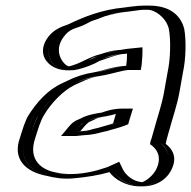

<svg xmlns="http://www.w3.org/2000/svg" viewBox="-20 -602 683 686"><path d="M454 -414C439 -413 433 -412 418 -409C398 -409 375 -400 358 -396C344 -392 330 -386 315 -381C295 -369 269 -359 246 -353C174 -334 123 -408 174 -475C193 -500 214 -509 243 -518C299 -543 356 -568 429 -575C447 -578 473 -582 494 -582H513C570 -582 607 -544 618 -503C627 -462 624 -390 614 -345L601 -272C593 -226 577 -181 566 -140L560 -119C557 -109 554 -102 552 -92C576 -76 594 -42 575 1C559 39 510 75 463 61C428 54 399 35 385 7C384 8 382 8 381 8L346 18C313 26 277 32 239 35C211 38 184 33 162 28C95 16 42 -28 71 -110C81 -141 89 -172 104 -195C116 -215 130 -230 145 -248C167 -273 194 -296 223 -309L243 -318C271 -331 296 -340 329 -345C365 -353 405 -367 445 -367H451C454 -383 454 -398 454 -414ZM415 -199C412 -189 408 -176 405 -165C386 -157 367 -154 346 -147L328 -143C315 -139 297 -134 280 -134C271 -133 260 -132 249 -131H247C254 -140 263 -151 272 -159C272 -160 272 -160 273 -160L295 -170C312 -180 338 -183 359 -187C378 -192 393 -199 415 -199ZM455 -429C440 -428 433 -426 419 -424C393 -423 372 -414 356 -410C315 -399 285 -378 245 -367C184 -351 146 -414 186 -467C202 -488 218 -495 247 -504C304 -531 355 -552 428 -560C447 -562 472 -567 491 -567H510C560 -567 593 -533 603 -497C611 -458 609 -389 599 -345L586 -272C578 -228 562 -182 551 -141L545 -120C543 -112 541 -105 538 -98L536 -84C559 -69 579 -44 561 -3C548 28 507 57 469 46L459 44C432 37 410 20 399 -1L393 -12L383 -8L344 4C313 12 278 17 240 20C215 23 190 18 168 13C105 2 61 -37 86 -108C96 -140 104 -169 117 -189C144 -231 183 -275 228 -296L248 -305C275 -318 297 -325 329 -330C368 -336 404 -352 442 -352H463L466 -370C467 -387 469 -401 469 -417V-430ZM260 -167 271 -174 290 -183C308 -194 335 -198 358 -202C373 -206 393 -214 418 -214H435L430 -197C426 -184 421 -168 417 -155C394 -146 369 -140 347 -133L330 -129C317 -125 298 -119 278 -119C270 -118 257 -117 247 -116H216L236 -139C242 -146 250 -158 260 -167ZM455 -429 469 -430V-417C469 -401 467 -387 466 -370L463 -352H442C405 -352 368 -338 330 -330C297 -323 276 -318 248 -305L228 -296C202 -284 176 -263 156 -240C141 -222 127 -207 117 -189C105 -168 96 -141 86 -108C61 -37 104 2 167 13C190 17 214 23 240 20C278 17 313 12 344 4L383 -8L393 -12L399 -1C410 20 432 37 459 44L469 46C507 57 548 28 561 -3C579 -44 559 -69 536 -84L538 -98C541 -105 543 -112 545 -120L551 -141C562 -182 578 -228 586 -272L599 -345C609 -389 611 -458 603 -497C593 -533 560 -567 510 -567H491C473 -567 448 -563 429 -560C399 -556 366 -550 339 -542C308 -533 279 -519 247 -504C218 -495 202 -488 186 -467C146 -414 184 -351 245 -367C268 -373 293 -384 311 -395C326 -400 340 -405 356 -410C372 -415 393 -423 419 -424C433 -426 440 -428 455 -429ZM260 -167C250 -158 242 -146 236 -139L216 -116H247C257 -117 270 -118 278 -119C298 -119 317 -125 330 -129L347 -133C369 -140 394 -146 417 -155C421 -168 426 -184 430 -197L435 -214H418C393 -214 373 -206 358 -202C338 -198 310 -195 290 -183L271 -174ZM451 -367H445C403 -367 365 -351 329 -345C296 -340 270 -331 243 -318L223 -309C174 -287 133 -241 104 -195C89 -171 81 -141 71 -110C42 -28 96 16 162 28C185 34 211 38 239 35C277 32 313 26 346 18L385 7C398 33 427 53 463 61C511 74 559 39 575 1C595 -44 574 -75 552 -92C554 -102 557 -109 560 -119L566 -140C577 -181 593 -226 601 -272L614 -345C624 -391 627 -460 618 -503C610 -544 569 -582 513 -582H494C473 -582 446 -577 429 -575C357 -569 296 -543 243 -518C214 -509 193 -500 174 -475C140 -431 152 -382 185 -361C223 -337 280 -360 315 -381C349 -392 376 -407 417 -409C431 -409 439 -412 454 -414C454 -400 453 -381 451 -367ZM280 -134C298 -134 315 -139 328 -143L346 -147C365 -153 386 -158 405 -165C408 -175 412 -189 415 -199C393 -199 378 -192 360 -187C338 -181 313 -180 295 -170L277 -162C265 -154 256 -142 247 -131H249C258 -132 272 -134 280 -134ZM449 -429C435 -428 423 -426 413 -424C375 -422 352 -412 341 -409C299 -399 277 -380 238 -368C234 -367 229 -365 226 -365C210 -367 166 -416 208 -471C225 -493 238 -498 263 -506C282 -512 302 -525 308 -527C328 -533 346 -541 355 -544C379 -551 412 -558 434 -560C454 -562 481 -567 491 -567H510C531 -567 572 -542 583 -500C591 -460 589 -390 579 -345L566 -272C558 -227 542 -182 531 -141L525 -120C523 -112 521 -105 518 -98L516 -87C537 -73 560 -46 540 -1C528 28 495 48 487 49C486 49 483 48 482 48L472 46C453 41 430 25 419 3L406 -24L364 -5L329 6C284 18 230 26 179 14C133 6 78 -28 106 -109C116 -140 124 -170 138 -192C162 -233 207 -280 248 -299L268 -308C293 -320 310 -326 339 -331C383 -338 419 -352 442 -352H483L486 -369C487 -386 489 -399 489 -415V-433ZM239 -163C229 -154 221 -143 214 -135L198 -116H251C260 -117 273 -118 280 -119C309 -120 331 -126 345 -130L363 -134C381 -140 402 -144 428 -154L438 -158C442 -171 446 -186 450 -198L455 -214H418C380 -214 354 -203 344 -200C327 -197 294 -193 269 -179L251 -171ZM431 -367C380 -364 343 -348 318 -344C280 -338 250 -328 222 -314L203 -305C150 -281 112 -237 83 -192C69 -170 61 -140 51 -109C25 -36 67 12 150 27C174 33 206 39 245 35C289 31 333 24 371 13C389 38 428 62 476 64C552 68 585 24 595 -1C613 -42 596 -70 572 -88C574 -100 577 -108 580 -120L586 -141C597 -182 613 -227 621 -272L634 -345C644 -390 646 -459 638 -500C629 -535 599 -582 513 -582H494C462 -582 434 -576 423 -575C344 -568 278 -541 224 -515C193 -505 170 -493 153 -471C96 -396 174 -331 262 -355C288 -362 315 -372 335 -384C362 -393 399 -408 419 -409C425 -409 429 -410 434 -411C434 -397 433 -381 431 -367ZM298 -166 316 -174C319 -176 327 -179 329 -180C351 -185 375 -189 394 -195C391 -184 387 -172 384 -161C367 -155 349 -151 330 -145L313 -141C295 -135 283 -134 267 -133C276 -144 286 -157 298 -166Z"/></svg>

Font: Blanket
Style: Black
Weight: 900
Foundry: Cannot Into Space Fonts
Version: Version 0.9